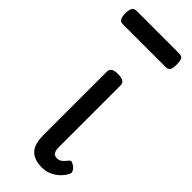

<svg xmlns="http://www.w3.org/2000/svg" viewBox="-289 -803 851 851"><g transform="rotate(45 137.0 -377.0)"><path d="M191 17Q166 17 147.5 10.5Q129 4 117 -9Q105 -22 99.5 -42Q94 -62 94 -88V-489Q94 -502 104.5 -508.5Q115 -515 136 -515Q158 -515 169 -508.5Q180 -502 180 -489V-99Q180 -85 183.5 -76Q187 -67 193.5 -63Q200 -59 209 -59Q219 -59 226.5 -63Q234 -67 241 -74.5Q248 -82 256 -92Q262 -97 270.5 -93.5Q279 -90 289 -81Q296 -75 299 -66Q302 -57 297 -49Q286 -29 269.5 -14Q253 1 233 9Q213 17 191 17ZM-4 -686Q-21 -686 -26 -698Q-31 -710 -31 -728Q-31 -747 -26 -759Q-21 -771 -4 -771H264Q282 -771 286.5 -759Q291 -747 291 -728Q291 -710 286.5 -698Q282 -686 264 -686Z"/></g></svg>

Font: Playwrite IT Trad
Style: Regular
Weight: 400
Designer: Veronika Burian, José Scaglione
Foundry: TypeTogether
Version: Version 1.002